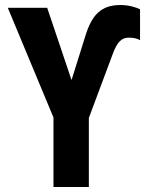

<svg xmlns="http://www.w3.org/2000/svg" viewBox="-20 -745 578 765"><path d="M193 0H334V-275L427 -524C447 -581 466 -595 494 -595C516 -595 529 -590 538 -585V-708C522 -716 493 -725 460 -725C382 -725 345 -685 319 -598L265 -426L168 -714H11L193 -277Z"/></svg>

Font: Noto Sans Mono Condensed ExtraBold
Style: Regular
Weight: 800
Width: 3
Designer: Monotype Design Team
Foundry: Monotype Imaging Inc.
Version: Version 2.014